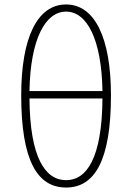

<svg xmlns="http://www.w3.org/2000/svg" viewBox="-20 -827 591 860"><path d="M439 -386C437 -122 370 -20 276 -20C182 -20 114 -122 112 -386ZM112 -419C116 -652 183 -775 276 -775C369 -775 435 -652 439 -419ZM276 -807C147 -807 75 -658 75 -400C75 -108 147 13 276 13C404 13 477 -108 477 -400C477 -658 404 -807 276 -807Z"/></svg>

Font: Noto Sans CJK JP Thin
Style: Regular
Weight: 250
Designer: Ryoko NISHIZUKA (kana & ideographs); Paul D. Hunt (Latin, Greek & Cyrillic); Wenlong ZHANG (bopomofo); Sandoll Communica
Foundry: Adobe Systems Incorporated
Version: Version 1.004;PS 1.004;hotconv 1.0.82;makeotf.lib2.5.63406